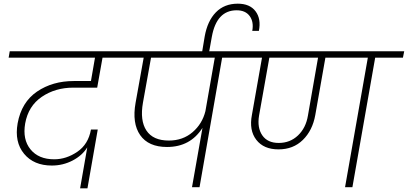

<svg xmlns="http://www.w3.org/2000/svg" viewBox="-20 -1019 2220 1045"><path d="M27 -705 33 -740H705L699 -705H538L509 -542H379Q281 -542 207.5 -492Q134 -442 117 -347Q102 -260 146 -206Q190 -152 275 -152Q341 -152 401 -193Q461 -234 475 -314H512L456 6H416L455 -217Q428 -173 375.5 -145.5Q323 -118 262 -118Q164 -118 111 -182Q58 -246 76 -348Q97 -463 181.5 -520.5Q266 -578 382 -578H475L497 -705Z M899 -254Q975 -254 1028 -299.5Q1081 -345 1098 -414L1149 -705H802L758 -460Q741 -363 777 -308.5Q813 -254 899 -254ZM635 -705 641 -740H1347L1341 -705H1189L1066 0H1025L1082 -323Q1016 -219 889 -219Q788 -219 743 -283.5Q698 -348 718 -460L762 -705Z M1079 -730 1094 -820Q1109 -905 1155 -952Q1201 -999 1274 -999Q1340 -999 1371 -957.5Q1402 -916 1389 -851H1353Q1362 -900 1339 -931.5Q1316 -963 1268 -963Q1159 -963 1133 -819L1117 -730Z M1497 -241Q1559 -241 1602 -282Q1645 -323 1656 -390L1711 -705H1446L1390 -390Q1379 -324 1407.5 -282.5Q1436 -241 1497 -241ZM1277 -705 1283 -740H2180L2173 -705H2022L1898 0H1858L1982 -705H1751L1696 -393Q1681 -309 1628.5 -257.5Q1576 -206 1496 -206Q1415 -206 1375 -258Q1335 -310 1351 -393L1406 -705Z"/></svg>

Font: Poppins ExtraLight
Style: Italic
Weight: 275
Italic angle: -10°
Designer: Ninad Kale (Devanagari), Jonny Pinhorn (Latin)
Foundry: Indian Type Foundry
Version: Version 3.200;PS 1.000;hotconv 16.6.54;makeotf.lib2.5.65590